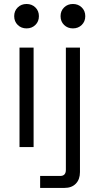

<svg xmlns="http://www.w3.org/2000/svg" viewBox="-20 -720 487 940"><path d="M144.5 0H75.5V-487H144.5ZM49.5 -640.8Q49.5 -666.8 66.8 -683.6Q84 -700.5 110 -700.5Q136 -700.5 153.2 -683.6Q170.5 -666.8 170.5 -640.8Q170.5 -614.8 153.2 -597.9Q136 -581 110 -581Q84 -581 66.8 -597.9Q49.5 -614.8 49.5 -640.8ZM371.5 122.5Q371.5 158.5 351.2 179.2Q331 200 296 200H176.5V141.5H274.5Q302.5 141.5 302.5 111.5V-487H371.5ZM276.5 -640.8Q276.5 -666.8 293.8 -683.6Q311 -700.5 337 -700.5Q363 -700.5 380.2 -683.6Q397.5 -666.8 397.5 -640.8Q397.5 -614.8 380.2 -597.9Q363 -581 337 -581Q311 -581 293.8 -597.9Q276.5 -614.8 276.5 -640.8Z"/></svg>

Font: Space Grotesk Variable
Style: Regular
Weight: 400
Designer: Florian Karsten (Space Grotesk), Colophon Foundry (Space Mono)
Foundry: Florian Karsten
Version: Version 1.106